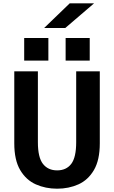

<svg xmlns="http://www.w3.org/2000/svg" viewBox="-20 -1132 690 1163"><path d="M326 11Q256 11 197 -15.2Q138 -41.5 102.2 -102Q66.5 -162.5 66.5 -264V-700H209.5V-270.5Q209.5 -178.5 240.2 -139.2Q271 -100 326 -100Q381.5 -100 411.5 -139.2Q441.5 -178.5 441.5 -270.5V-700H584.5V-264Q584.5 -162.5 549 -102Q513.5 -41.5 455 -15.2Q396.5 11 326 11ZM126.5 -902H273V-765H126.5ZM377.5 -902H523.5V-765H377.5ZM375.5 -962.5H247.5L402.5 -1112H550Z"/></svg>

Font: Trispace SemiBold
Style: Regular
Weight: 600
Designer: Tyler Finck
Foundry: Etcetera Type Company
Version: Version 1.210; ttfautohint (v1.8.3)